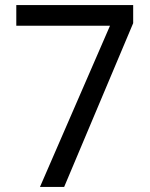

<svg xmlns="http://www.w3.org/2000/svg" viewBox="-20 -734 591 754"><path d="M412 -633H44V-714H503V-643L232 0H137Z"/></svg>

Font: hexlmalayalam05
Style: Book
Weight: 400
Designer: Jelle Bosma - Monotype Design Team
Foundry: Monotype Imaging Inc.
Version: Version 2.003